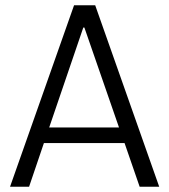

<svg xmlns="http://www.w3.org/2000/svg" viewBox="-20 -706 640 726"><path d="M18 0 260 -686H340L582 0H508L451 -165H146L90 0ZM430 -224 299 -602H295L166 -224Z"/></svg>

Font: Chivo Mono Medium ExtraLight
Style: Regular
Weight: 250
Monospace: yes
Version: Version 1.008